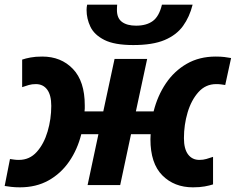

<svg xmlns="http://www.w3.org/2000/svg" viewBox="-30 -801 1020 831"><path d="M56.2 9.8Q35.2 9.8 18.6 7.8Q2 5.9 -9.8 3.9L13.2 -112.8Q22.9 -111.3 32 -110.1Q41 -108.9 51.8 -108.9Q98.1 -108.9 129.2 -143.6Q160.2 -178.2 176 -231.9Q191.9 -285.6 191.9 -342.8Q191.9 -389.2 174.3 -413.1Q156.7 -437 125 -437Q108.4 -437 94.7 -433.1Q81.1 -429.2 65.9 -423.8V-543Q81.1 -548.3 102.3 -552.2Q123.5 -556.2 152.8 -556.2Q234.4 -556.2 285.6 -502.7Q336.9 -449.2 336.9 -345.2Q336.9 -338.4 336.9 -331.8Q336.9 -325.2 335.9 -318.8H417L465.8 -545.9H606.9L558.1 -318.8H634.8Q651.9 -386.7 688 -440.2Q724.1 -493.7 778.3 -524.9Q832.5 -556.2 903.8 -556.2Q925.3 -556.2 941.7 -554.2Q958 -552.2 970.2 -549.8L944.8 -433.1Q935.5 -434.6 926.3 -435.8Q917 -437 905.8 -437Q859.9 -437 828.9 -402.3Q797.9 -367.7 782 -314.2Q766.1 -260.7 766.1 -203.1Q766.1 -156.7 783.9 -132.8Q801.8 -108.9 833 -108.9Q849.6 -108.9 863.3 -113Q877 -117.2 892.1 -122.1V-2.9Q877 2 855.7 5.9Q834.5 9.8 805.2 9.8Q724.1 9.8 672.6 -42Q621.1 -93.8 621.1 -198.2Q621.1 -205.1 621.6 -211.7Q622.1 -218.3 622.1 -220.2H537.1L490.2 0H349.1L396 -220.2H321.8Q305.2 -153.8 269.3 -101.8Q233.4 -49.8 179.9 -20Q126.5 9.8 56.2 9.8ZM546.9 -606Q465.3 -606 421.6 -628.2Q377.9 -650.4 361.3 -685.3Q344.7 -720.2 344.7 -757.8Q344.7 -769.5 347.2 -780.8H477.1Q476.6 -772.9 476.3 -768.1Q476.1 -763.2 476.1 -757.8Q476.1 -722.2 498 -706.1Q520 -689.9 559.1 -689.9Q604 -689.9 631.3 -710Q658.7 -730 670.9 -780.8H803.7Q790.5 -728 762.2 -688.7Q733.9 -649.4 682.4 -627.7Q630.9 -606 546.9 -606Z"/></svg>

Font: Open Sans
Style: Bold Italic
Weight: 700
Italic angle: -12°
Designer: Monotype Design Team
Foundry: Monotype Imaging Inc.
Version: Version 3.003; ttfautohint (v1.8.4)